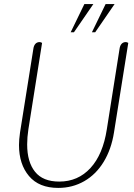

<svg xmlns="http://www.w3.org/2000/svg" viewBox="-20 -910 655 940"><path d="M73 -200Q73 -226 78 -261L143 -669Q145 -686 153 -695Q161 -704 174 -704Q179 -704 186 -700L119 -277Q113 -238 113 -203Q113 -117 151.5 -69Q190 -21 270 -21Q362 -21 423 -87.5Q484 -154 503 -277L565 -669Q567 -686 575 -695Q583 -704 596 -704Q601 -704 608 -700L538 -261Q525 -179 487.5 -117.5Q450 -56 392.5 -23Q335 10 265 10Q171 10 122 -48Q73 -106 73 -200ZM393 -890H437L342 -752H326ZM497 -890H541L446 -752H430Z"/></svg>

Font: Thasadith
Style: Italic
Weight: 400
Italic angle: -9°
Designer: Cadson Demak Co.,Ltd.
Foundry: Cadson Demak Co.,Ltd.
Version: Version 1.000; ttfautohint (v1.6)